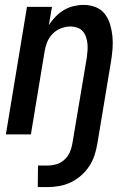

<svg xmlns="http://www.w3.org/2000/svg" viewBox="-20 -548 540 783"><path d="M134 215 135 127H175Q193 127 211 121.5Q229 116 243 103Q257 90 264.5 73Q272 56 275 38L334 -313Q336 -327 337 -342Q338 -357 336.5 -371Q335 -385 330.5 -398Q326 -411 317 -421Q308 -431 294.5 -435.5Q281 -440 267 -440Q248 -440 228.5 -432.5Q209 -425 194.5 -410Q180 -395 172.5 -376.5Q165 -358 162 -339L106 0H4L90 -520H192L179 -445Q190 -463 206 -479.5Q222 -496 240.5 -507Q259 -518 280 -523Q301 -528 321 -528Q347 -528 370 -519Q393 -510 407.5 -491Q422 -472 429 -448.5Q436 -425 438.5 -400.5Q441 -376 439 -350Q437 -324 433 -299L377 38Q373 62 365.5 85Q358 108 344 129.5Q330 151 310.5 168Q291 185 269 195.5Q247 206 222.5 210.5Q198 215 175 215Z"/></svg>

Font: Iosevka SS18 Semibold
Style: Italic
Weight: 600
Italic angle: -9°
Monospace: yes
Designer: Belleve Invis
Foundry: Belleve Invis
Version: Version 25.1.1; ttfautohint (v1.8.4)